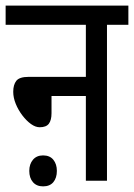

<svg xmlns="http://www.w3.org/2000/svg" viewBox="-20 -642 476 682"><path d="M0 -622H436V-554H360V0H285V-301H163V-240Q163 -215 153.5 -202.5Q144 -190 121 -190Q106 -190 90 -201.5Q74 -213 59.5 -232Q45 -251 36 -273Q27 -295 27 -316Q27 -341 38 -355Q49 -369 82 -369H285V-554H0ZM84 -35Q84 -59 97 -74.5Q110 -90 133 -90Q157 -90 169.5 -74.5Q182 -59 182 -35Q182 -10 169.5 5Q157 20 133 20Q110 20 97 5Q84 -10 84 -35Z"/></svg>

Font: Noto Sans ExtraCondensed
Style: Regular
Weight: 400
Width: 2
Designer: Monotype Design Team
Foundry: Monotype Imaging Inc.
Version: Version 2.013